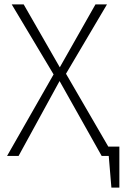

<svg xmlns="http://www.w3.org/2000/svg" viewBox="-20 -704 559 867"><path d="M469 -42 278 -371 463 -684H411L250 -400L87 -684H33L222 -368L12 0H64L249 -338L439 0H471L483 143H519V-42Z"/></svg>

Font: Fira Sans ExtraLight
Style: Regular
Weight: 200
Designer: bBox Type GmbH & Carrois Corporate GbR & Edenspiekermann AG
Foundry: bBox Type GmbH & Carrois Corporate GbR & Edenspiekermann AG
Version: Version 4.300;PS 004.300;hotconv 1.0.88;makeotf.lib2.5.64775